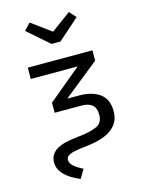

<svg xmlns="http://www.w3.org/2000/svg" viewBox="-147 -897 909 1202"><g transform="rotate(-15 307.5 -295.5)"><path d="M421 -809.7 460 -766.7 322.6 -645.1H264.6L125.6 -766.7L166.7 -809.7L293.8 -716.4ZM222.1 219Q87.7 162.1 87.7 76.9Q87.7 25.6 130.8 -2.6Q173.8 -30.8 269.2 -40Q355.4 -48.7 396.9 -67.9Q438.5 -87.2 438.5 -138.5Q438.5 -185.1 414.1 -204.4Q389.7 -223.6 349.2 -223.6H172.3V-289.2L386.2 -466.7H82.6V-540H501.5V-473.3L271.3 -288.7H347.2Q430.8 -288.7 481 -252.6Q531.3 -216.4 531.3 -137.9Q531.3 -85.1 503.6 -50.5Q475.9 -15.9 426.7 3.3Q377.4 22.6 313.3 29.2Q257.4 34.9 227.9 41.8Q198.5 48.7 187.2 58.7Q175.9 68.7 175.9 84.1Q175.9 105.1 196.7 123.8Q217.4 142.6 255.9 161.5Z"/></g></svg>

Font: FiraCode Nerd Font Mono
Style: Regular
Weight: 400
Monospace: yes
Designer: Carrois Corporate, Edenspiekermann AG, Nikita Prokopov
Foundry: Carrois Corporate, Edenspiekermann AG, Nikita Prokopov
Version: Version 6.002;Nerd Fonts 3.4.0